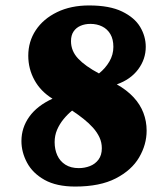

<svg xmlns="http://www.w3.org/2000/svg" viewBox="-20 -672 614 705"><path d="M256.2 13Q187.4 13 143.6 -11.5Q99.9 -36 79.3 -74.7Q58.7 -113.3 58.7 -154Q58.7 -203.1 87.6 -243.5Q116.5 -283.8 172.8 -309.6Q129.4 -336.3 106.6 -377.8Q83.8 -419.3 83.8 -467.5Q83.8 -519.5 111.4 -561.2Q139 -602.8 189.5 -627.4Q240.1 -652 307.2 -652Q382.4 -652 428.3 -629.7Q474.2 -607.4 494.7 -573Q515.2 -538.6 515.2 -499.9Q515.2 -454.8 487.3 -417.3Q459.3 -379.9 408.9 -362.2Q446 -341.2 470.3 -315Q494.7 -288.7 506.5 -257.8Q518.4 -226.9 518.4 -192.4Q518.4 -141.1 490.9 -94.1Q463.4 -47 405.2 -17Q347.1 13 256.2 13ZM269.4 -54.7Q290.8 -54.7 310.2 -62.2Q329.6 -69.7 341.8 -86.1Q353.9 -102.5 353.9 -127.6Q353.9 -148.9 345.3 -167.5Q336.6 -186.2 321.5 -203.1Q306.3 -220 286.6 -235.6Q266.9 -251.3 244.8 -265.9Q228.7 -253.1 213.7 -234.9Q198.7 -216.7 189.6 -195.5Q180.6 -174.3 180.6 -150.2Q180.6 -123.4 190.3 -101.8Q200.1 -80.1 220 -67.4Q239.9 -54.7 269.4 -54.7ZM343.4 -402.3Q366.7 -420.7 381.5 -445.9Q396.3 -471 396.3 -499.9Q396.3 -528.1 385.2 -546.8Q374.1 -565.6 355 -574.9Q336 -584.3 311.8 -584.3Q292.1 -584.3 276 -577.4Q259.8 -570.6 250.3 -556.6Q240.7 -542.7 240.7 -520.8Q240.7 -484.7 266.9 -456.9Q293 -429.1 343.4 -402.3Z"/></svg>

Font: Briem Hand Thin
Style: Regular
Weight: 100
Designer: Gunnlaugur SE Briem, Eben Sorkin
Foundry: Sorkin Type Co.
Version: Version 1.003